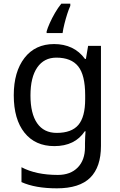

<svg xmlns="http://www.w3.org/2000/svg" viewBox="-20 -786 655 1046"><path d="M275 -546Q328 -546 370.5 -526Q413 -506 443 -465H448L460 -536H530V9Q530 124 471.5 182Q413 240 290 240Q172 240 97 206V125Q176 167 295 167Q364 167 403.5 126.5Q443 86 443 16V-5Q443 -17 444 -39.5Q445 -62 446 -71H442Q388 10 276 10Q172 10 113.5 -63Q55 -136 55 -267Q55 -395 113.5 -470.5Q172 -546 275 -546ZM287 -472Q220 -472 183 -418.5Q146 -365 146 -266Q146 -167 182.5 -114.5Q219 -62 289 -62Q370 -62 407 -105.5Q444 -149 444 -246V-267Q444 -377 406 -424.5Q368 -472 287 -472ZM363 -754Q355 -737 346.5 -710.5Q338 -684 331 -656Q324 -628 321 -606H234V-615Q239 -633 251 -660Q263 -687 279.5 -715.5Q296 -744 314 -766H363Z"/></svg>

Font: Noto Sans Inscriptional Pahlavi
Style: Regular
Weight: 400
Designer: Monotype Design Team
Foundry: Monotype Imaging Inc.
Version: Version 2.003; ttfautohint (v1.8.4.7-5d5b)